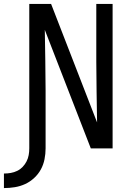

<svg xmlns="http://www.w3.org/2000/svg" viewBox="-61 -755 681 977"><path d="M-41 202V128Q-23 128 -6 125Q11 122 26.5 114.5Q42 107 54 94.5Q66 82 74 66.5Q82 51 85 34Q88 17 88 0V-735H199L433 -132Q432 -209 430.5 -286.5Q429 -364 429 -441V-735H512V0H401L167 -603Q168 -526 169.5 -448.5Q171 -371 171 -294V0Q171 28 165.5 55.5Q160 83 147 107Q134 131 113 150.5Q92 170 67 181.5Q42 193 14.5 197.5Q-13 202 -41 202Z"/></svg>

Font: Iosevka Curly Extended
Style: Regular
Weight: 400
Width: 7
Monospace: yes
Designer: Belleve Invis
Foundry: Belleve Invis
Version: Version 11.1.0; ttfautohint (v1.8.3)